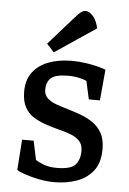

<svg xmlns="http://www.w3.org/2000/svg" viewBox="-53 -761 547 811"><g transform="rotate(5 221.0 -355.0)"><path d="M210 11Q174 11 140.5 4Q107 -3 82 -11.5Q57 -20 48 -27L57 -156H106L123 -76Q134 -68 157 -59Q180 -50 213 -50Q272 -50 291.5 -71.5Q311 -93 311 -131Q311 -158 295.5 -173.5Q280 -189 255 -198Q230 -207 201 -214Q174 -221 147 -230.5Q120 -240 97.5 -254.5Q75 -269 61.5 -294.5Q48 -320 48 -359Q48 -409 72.5 -441.5Q97 -474 140 -490Q183 -506 237 -506Q269 -506 298.5 -501.5Q328 -497 350.5 -491Q373 -485 382 -481L370 -350H323L306 -427Q299 -431 276.5 -436.5Q254 -442 229 -442Q175 -442 155.5 -425Q136 -408 136 -375Q136 -353 150 -339.5Q164 -326 187.5 -317.5Q211 -309 239 -301Q266 -293 294.5 -282.5Q323 -272 346.5 -255.5Q370 -239 384.5 -213Q399 -187 399 -146Q399 -87 372 -53Q345 -19 301.5 -4Q258 11 210 11ZM158 -535 127 -569 232 -688Q244 -702 255 -711.5Q266 -721 278 -721Q292 -721 308 -704Q324 -687 332 -652Z"/></g></svg>

Font: Faustina Medium
Style: Regular
Weight: 500
Designer: Alfonso Garcia
Foundry: http://www.omnibus-type.com
Version: Version 1.200